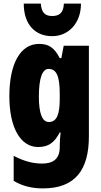

<svg xmlns="http://www.w3.org/2000/svg" viewBox="-20 -807 564 1067"><path d="M430 -787H335C333 -736 310 -718 270 -718C229 -718 210 -739 207 -787H112C112 -668 178 -606 270 -606C359 -606 430 -676 430 -787ZM197 -563C93 -563 32 -453 32 -272C32 -99 93 10 192 10C249 10 282 -14 312 -71H317C314 -51 312 -17 312 5V11C312 78 273 102 214 102C165 102 115 90 56 59V198C103 226 154 240 219 240C398 240 474 137 474 -49V-553H334L321 -484H312C281 -544 249 -563 197 -563ZM250 -424C294 -424 312 -384 312 -285V-256C312 -168 294 -129 251 -129C215 -129 196 -176 196 -270C196 -375 216 -424 250 -424Z"/></svg>

Font: Noto Sans Ethiopic ExtraCondensed Black
Style: Regular
Weight: 900
Width: 2
Designer: Monotype Design Team
Foundry: Monotype Imaging Inc.
Version: Version 2.102